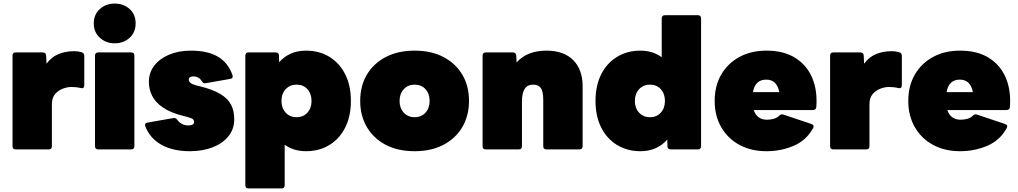

<svg xmlns="http://www.w3.org/2000/svg" viewBox="-20 -835 5691 1073"><path d="M68 0Q50 0 50 -18V-524Q50 -542 68 -542H219Q237 -542 238 -524L240 -479Q268 -517 307.5 -533Q347 -549 395 -549Q417 -549 436 -543Q451 -539 451 -523V-359Q451 -338 431 -343Q407 -349 378 -349Q358 -349 332.5 -340Q307 -331 288.5 -310Q270 -289 270 -252V-18Q270 0 252 0Z M621 -593Q572 -593 538 -624Q504 -655 504 -704Q504 -754 538 -784.5Q572 -815 621 -815Q671 -815 704.5 -784.5Q738 -754 738 -704Q738 -655 704.5 -624Q671 -593 621 -593ZM529 0Q511 0 511 -18V-524Q511 -542 529 -542H713Q731 -542 731 -524V-18Q731 0 713 0Z M1041 10Q946 10 882 -26Q818 -62 792 -129Q786 -147 805 -150L948 -175Q962 -178 971 -165Q994 -134 1033 -134Q1065 -134 1065 -154Q1065 -162 1058.5 -168.5Q1052 -175 1025 -182L1009 -186Q935 -204 891.5 -233.5Q848 -263 830 -300Q812 -337 812 -377Q812 -429 842 -468Q872 -507 925 -529.5Q978 -552 1047 -552Q1139 -552 1196.5 -519Q1254 -486 1279 -416Q1285 -397 1266 -394L1130 -370Q1116 -367 1108 -381Q1092 -408 1061 -408Q1035 -408 1035 -389Q1035 -369 1076 -358L1092 -354Q1167 -336 1210 -310.5Q1253 -285 1271 -250.5Q1289 -216 1289 -168Q1289 -114 1257 -74Q1225 -34 1169 -12Q1113 10 1041 10Z M1369 218Q1351 218 1351 200V-524Q1351 -542 1369 -542H1520Q1539 -542 1539 -524L1540 -487Q1597 -552 1690 -552Q1765 -552 1821.5 -517Q1878 -482 1909.5 -419Q1941 -356 1941 -271Q1941 -186 1909.5 -123Q1878 -60 1821.5 -25Q1765 10 1690 10Q1621 10 1571 -26V200Q1571 218 1553 218ZM1637 -180Q1675 -180 1698 -205.5Q1721 -231 1721 -271Q1721 -311 1698 -336.5Q1675 -362 1637 -362Q1600 -362 1576.5 -336.5Q1553 -311 1553 -271Q1553 -231 1576.5 -205.5Q1600 -180 1637 -180Z M2297 10Q2204 10 2136 -25.5Q2068 -61 2030.5 -124.5Q1993 -188 1993 -271Q1993 -355 2030.5 -418Q2068 -481 2136 -516.5Q2204 -552 2297 -552Q2390 -552 2458 -516.5Q2526 -481 2563.5 -418Q2601 -355 2601 -271Q2601 -188 2563.5 -124.5Q2526 -61 2458 -25.5Q2390 10 2297 10ZM2297 -180Q2335 -180 2358 -205.5Q2381 -231 2381 -271Q2381 -311 2358 -336.5Q2335 -362 2297 -362Q2260 -362 2236.5 -336.5Q2213 -311 2213 -271Q2213 -231 2236.5 -205.5Q2260 -180 2297 -180Z M2695 0Q2677 0 2677 -18V-524Q2677 -542 2695 -542H2846Q2864 -542 2865 -524L2867 -486Q2926 -552 3033 -552Q3131 -552 3183.5 -499Q3236 -446 3236 -353V-18Q3236 0 3218 0H3034Q3016 0 3016 -18V-275Q3016 -324 3002.5 -343Q2989 -362 2959 -362Q2897 -362 2897 -268V-18Q2897 0 2879 0Z M3559 10Q3485 10 3428 -25Q3371 -60 3339.5 -123Q3308 -186 3308 -271Q3308 -356 3339.5 -419Q3371 -482 3428 -517Q3485 -552 3559 -552Q3628 -552 3678 -515V-732Q3678 -750 3696 -750H3880Q3898 -750 3898 -732V-18Q3898 0 3880 0H3729Q3710 0 3710 -18L3709 -55Q3652 10 3559 10ZM3612 -180Q3650 -180 3673 -205.5Q3696 -231 3696 -271Q3696 -311 3673 -336.5Q3650 -362 3612 -362Q3575 -362 3551.5 -336.5Q3528 -311 3528 -271Q3528 -231 3551.5 -205.5Q3575 -180 3612 -180Z M4264 10Q4177 10 4112 -25.5Q4047 -61 4010.5 -124.5Q3974 -188 3974 -271Q3974 -355 4010.5 -418Q4047 -481 4112 -516.5Q4177 -552 4264 -552Q4360 -552 4424.5 -511.5Q4489 -471 4519 -400Q4549 -329 4542 -237Q4540 -220 4523 -220H4192Q4211 -166 4266 -166Q4286 -166 4304 -171Q4322 -176 4333 -187Q4344 -199 4357 -195L4515 -142Q4533 -135 4524 -119Q4486 -50 4415 -20Q4344 10 4264 10ZM4262 -390Q4200 -390 4188 -320H4335Q4322 -390 4262 -390Z M4637 0Q4619 0 4619 -18V-524Q4619 -542 4637 -542H4788Q4806 -542 4807 -524L4809 -479Q4837 -517 4876.5 -533Q4916 -549 4964 -549Q4986 -549 5005 -543Q5020 -539 5020 -523V-359Q5020 -338 5000 -343Q4976 -349 4947 -349Q4927 -349 4901.5 -340Q4876 -331 4857.5 -310Q4839 -289 4839 -252V-18Q4839 0 4821 0Z M5346 10Q5259 10 5194 -25.5Q5129 -61 5092.5 -124.5Q5056 -188 5056 -271Q5056 -355 5092.5 -418Q5129 -481 5194 -516.5Q5259 -552 5346 -552Q5442 -552 5506.5 -511.5Q5571 -471 5601 -400Q5631 -329 5624 -237Q5622 -220 5605 -220H5274Q5293 -166 5348 -166Q5368 -166 5386 -171Q5404 -176 5415 -187Q5426 -199 5439 -195L5597 -142Q5615 -135 5606 -119Q5568 -50 5497 -20Q5426 10 5346 10ZM5344 -390Q5282 -390 5270 -320H5417Q5404 -390 5344 -390Z"/></svg>

Font: LINE Seed Sans Heavy
Style: Regular
Weight: 900
Designer: LINE VX Design & Dalton Maag Ltd & Sandoll Inc
Foundry: Dalton Maag Ltd
Version: Version 1.003